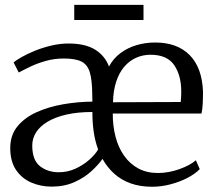

<svg xmlns="http://www.w3.org/2000/svg" viewBox="-20 -736 862 768"><path d="M186.5 10.5Q143 10.5 105.2 -5.8Q67.5 -22 44.2 -56.2Q21 -90.5 21 -144Q21 -195.5 50 -230.8Q79 -266 127 -287.5Q175 -309 233.2 -319Q291.5 -329 349.5 -329.5L349 -359Q348.5 -416 339.2 -446.8Q330 -477.5 305.8 -489.8Q281.5 -502 235.5 -502Q197.5 -502 163.8 -492.5Q130 -483 102.2 -469.8Q74.5 -456.5 55 -446L34.5 -486Q43.5 -494.5 66.2 -507.5Q89 -520.5 119.8 -533Q150.5 -545.5 185.5 -553.8Q220.5 -562 254 -562Q320.5 -562 360 -537.8Q399.5 -513.5 416 -470Q433 -502 461.8 -523.5Q490.5 -545 526.2 -555.5Q562 -566 600.5 -566Q688.5 -566 738.5 -515.8Q788.5 -465.5 792 -369Q792 -340.5 790.8 -319.2Q789.5 -298 786 -282H431Q431 -232 442.2 -188.8Q453.5 -145.5 476.5 -113Q499.5 -80.5 533.2 -62.2Q567 -44 611.5 -44Q654.5 -44 697.8 -59.5Q741 -75 763.5 -95L779 -59.5Q760 -40 729.5 -24.2Q699 -8.5 662.2 1.2Q625.5 11 588.5 11Q541 11 503.5 -2.2Q466 -15.5 437.8 -40.5Q409.5 -65.5 390 -100.5Q374.5 -78 346.5 -52Q318.5 -26 278.2 -7.8Q238 10.5 186.5 10.5ZM432 -327 703 -328Q704 -338 704.5 -349.2Q705 -360.5 705 -370.5Q705 -434 676.8 -475.5Q648.5 -517 582 -517Q551.5 -517 524.5 -505Q497.5 -493 477 -469Q456.5 -445 444.8 -409.2Q433 -373.5 432 -327ZM215 -47Q250 -47 281 -61Q312 -75 336 -96Q360 -117 372.5 -138Q360 -172.5 354.8 -209Q349.5 -245.5 349.5 -288Q291 -288 246 -277.8Q201 -267.5 170.5 -249.2Q140 -231 124.5 -206.8Q109 -182.5 109 -154Q109 -95.5 140 -71.2Q171 -47 215 -47ZM554 -716.5V-656H277V-716.5Z"/></svg>

Font: Merriweather 28pt Light
Style: Regular
Weight: 300
Version: Version 2.100